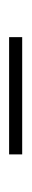

<svg xmlns="http://www.w3.org/2000/svg" viewBox="152 -452 68 411"><g transform="rotate(90 185.5 -247.0)"><path d="M60 -261H311V-233H60Z"/></g></svg>

Font: KoHo ExtraLight
Style: Regular
Weight: 275
Version: Version 1.000; ttfautohint (v1.6)